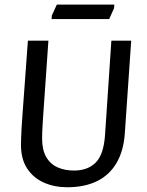

<svg xmlns="http://www.w3.org/2000/svg" viewBox="-20 -785 626 817"><path d="M266.3 11.8Q211.3 11.8 166.7 -8Q122.1 -27.7 95.7 -67.8Q69.3 -107.9 69.3 -167.7Q69.3 -180.7 69.8 -195.7Q70.3 -210.6 71.6 -236.2Q73 -261.8 76.4 -307.6Q79.7 -353.3 85.2 -427.1Q90.7 -501 98.7 -612H186Q179 -510.5 174.2 -442.4Q169.4 -374.3 166.4 -331.4Q163.4 -288.5 161.8 -263.4Q160.2 -238.3 159.7 -223.2Q159.2 -208.1 159.2 -194.7Q159.2 -147.8 176.3 -117.6Q193.3 -87.4 224.1 -73.3Q254.8 -59.3 295.3 -59.3Q353.3 -59.3 387.2 -93.2Q421.2 -127.2 426.9 -210L453.9 -612H538.3L511.3 -219.7Q506.3 -143.7 476.2 -92Q446 -40.3 392.9 -14.2Q339.8 11.8 266.3 11.8ZM199.6 -704 200.6 -719 221.8 -765.3H466.4L465.4 -750.3L444.7 -704Z"/></svg>

Font: Ancizar Sans Thin
Style: Italic
Weight: 100
Italic angle: -4°
Designer: Cesar Puertas, Viviana Monsalve, Julian Moncada, Julian Prieto, Jose Castro, Mariel Hernandez, Felipe Aragon, Sara Alarc
Version: Version 8.100